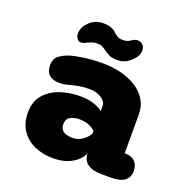

<svg xmlns="http://www.w3.org/2000/svg" viewBox="-122 -775 862 894"><g transform="rotate(20 309.5 -328.5)"><path d="M472.5 0Q427 0 403 -18Q379 -36 379 -67V-69.5Q372.5 -52 354.5 -34.2Q336.5 -16.5 306.5 -4.5Q276.5 7.5 233.5 7.5Q182 7.5 141 -11.2Q100 -30 76.2 -65.8Q52.5 -101.5 52.5 -153Q52.5 -208 82 -242Q111.5 -276 158 -291.8Q204.5 -307.5 255 -307.5Q287 -307.5 311 -301.5Q335 -295.5 349.8 -287.5Q364.5 -279.5 369 -273.5V-301Q369 -311 363 -320.2Q357 -329.5 346 -337Q335 -344.5 319.8 -349Q304.5 -353.5 286 -353.5Q258.5 -353.5 235.2 -349.5Q212 -345.5 193 -340Q180.5 -336.5 169.2 -334.2Q158 -332 143 -332Q111 -332 92.5 -347.2Q74 -362.5 74 -395.5Q74 -426.5 93.8 -442.2Q113.5 -458 139.5 -466.5Q164.5 -475 208.8 -481.2Q253 -487.5 304 -487.5Q352.5 -487.5 395.5 -476.2Q438.5 -465 471.2 -443.8Q504 -422.5 522.5 -391.5Q541 -360.5 541 -321V-128.5H542.5Q575 -128.5 592 -111.5Q609 -94.5 609 -64.5Q609 -34.5 587.8 -17.2Q566.5 0 517 0ZM369 -174.5Q365.5 -181.5 353.5 -188.8Q341.5 -196 325.2 -200.8Q309 -205.5 291.5 -205.5Q264 -205.5 245 -195Q226 -184.5 226 -158.5Q226 -141.5 234.2 -131.2Q242.5 -121 256.2 -116.8Q270 -112.5 286 -112.5Q309 -112.5 326 -121.8Q343 -131 354 -143Q365 -155 369 -164ZM359.5 -524.5Q333 -524.5 318 -532Q303 -539.5 290 -549Q281 -556 271.2 -560.8Q261.5 -565.5 247.5 -565.5Q234.5 -565.5 223 -561.8Q211.5 -558 201.5 -553Q184 -543.5 172 -543.5Q160.5 -543.5 153 -554Q145.5 -564.5 145.5 -579.5Q145.5 -611.5 176.5 -639.5Q188.5 -650.5 204.2 -657Q220 -663.5 239.5 -663.5Q266.5 -663.5 281.5 -657.2Q296.5 -651 306.5 -641Q314.5 -633 324.8 -627Q335 -621 352 -621Q365 -621 374 -624.2Q383 -627.5 391.5 -634Q397 -637.5 403.8 -640.5Q410.5 -643.5 419.5 -643.5Q432.5 -643.5 443.5 -634Q454.5 -624.5 454.5 -605.5Q454.5 -584 439 -565.5Q426.5 -550 407 -537.2Q387.5 -524.5 359.5 -524.5Z"/></g></svg>

Font: Sono Monospace ExtraBold
Style: Regular
Weight: 800
Version: Version 2.112